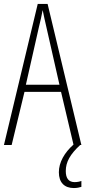

<svg xmlns="http://www.w3.org/2000/svg" viewBox="-20 -734 432 972"><path d="M313 132C313 86 335 47 386 0H392L221 -714H171L0 0H39L104 -269H289L352 -2C306 39 278 88 278 138C278 190 306 218 354 218C369 218 383 215 392 212V182C385 185 371 188 358 188C328 188 313 169 313 132ZM215 -596 281 -305H111L177 -597C185 -631 191 -654 196 -683C202 -654 207 -630 215 -596Z"/></svg>

Font: Noto Sans ExtraCondensed ExtraLight
Style: Regular
Weight: 200
Width: 2
Designer: Monotype Design Team
Foundry: Monotype Imaging Inc.
Version: Version 2.013